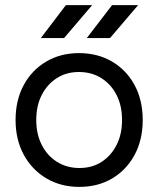

<svg xmlns="http://www.w3.org/2000/svg" viewBox="-20 -720 620 752"><path d="M291 12Q218 12 161.5 -21.5Q105 -55 73 -114Q41 -173 41 -250Q41 -327 72.5 -386Q104 -445 160.5 -478.5Q217 -512 289 -512Q363 -512 419.5 -478.5Q476 -445 507.5 -386Q539 -327 539 -250Q539 -173 507.5 -114Q476 -55 420 -21.5Q364 12 291 12ZM291 -62Q341 -62 378 -86Q415 -110 436.5 -152Q458 -194 458 -250Q458 -306 436.5 -348Q415 -390 377 -414Q339 -438 289 -438Q240 -438 202.5 -414Q165 -390 143.5 -348Q122 -306 122 -250Q122 -195 143.5 -152.5Q165 -110 203.5 -86Q242 -62 291 -62ZM320 -571 419 -700H521L411 -571ZM140 -571 238 -700H341L231 -571Z"/></svg>

Font: Figtree Light
Style: Regular
Weight: 400
Version: Version 2.002